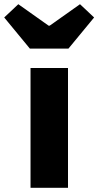

<svg xmlns="http://www.w3.org/2000/svg" viewBox="-73 -892 467 912"><path d="M72 0H250V-569H72ZM69 -661H252L374 -809L307 -872L163 -770H158L14 -872L-53 -809Z"/></svg>

Font: Noto Sans CJK HK Black
Style: Regular
Weight: 900
Designer: Ryoko NISHIZUKA 西塚涼子 (kana, bopomofo & ideographs); Paul D. Hunt (Latin, Greek & Cyrillic); Sandoll Communications 산돌커뮤니
Foundry: Adobe
Version: Version 2.004;hotconv 1.0.118;makeotfexe 2.5.65603